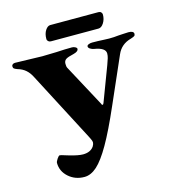

<svg xmlns="http://www.w3.org/2000/svg" viewBox="-122 -901 928 1039"><g transform="rotate(-15 342.0 -381.0)"><path d="M98 -72Q98 -79 107.5 -93.5Q117 -108 123 -108Q129 -108 153 -100L173 -94Q221 -80 247 -80Q289 -80 308 -108Q315 -120 315 -129Q315 -137 309.5 -147.5Q304 -158 302 -163L98 -554Q86 -578 68 -594Q50 -610 22 -618Q11 -622 5.5 -626Q0 -630 0 -639Q0 -646 5.5 -650Q11 -654 19 -654Q40 -654 98 -652Q152 -650 171 -650L251 -652Q299 -655 338 -655Q347 -655 356 -650.5Q365 -646 365 -640Q365 -625 337 -618Q305 -611 293 -603Q281 -595 281 -578Q281 -562 285 -555L412 -319Q413 -312 418 -312Q422 -312 425 -320L498 -513Q506 -535 510 -548Q514 -561 514 -574Q514 -606 451 -616Q440 -618 430.5 -624Q421 -630 421 -638Q421 -644 430 -648Q439 -652 450 -652Q482 -652 516 -650Q528 -649 545 -649Q573 -649 597 -652Q605 -652 622.5 -653.5Q640 -655 654 -655Q684 -655 684 -638Q684 -630 678.5 -626.5Q673 -623 666.5 -621Q660 -619 658 -618Q602 -603 580 -552L466 -292Q411 -166 369.5 -94Q328 -22 293.5 9Q259 40 223 40Q171 40 134.5 7.5Q98 -25 98 -72ZM216 -735Q216 -764 228.5 -783Q241 -802 256 -802H526Q535 -802 540.5 -796.5Q546 -791 546 -783Q546 -757 533 -736.5Q520 -716 503 -716H237Q228 -716 222 -721.5Q216 -727 216 -735Z"/></g></svg>

Font: EB Garamond ExtraBold
Style: Regular
Weight: 800
Designer: Georg Duffner and Octavio Pardo
Foundry: Georg Duffner
Version: Version 1.000